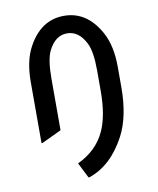

<svg xmlns="http://www.w3.org/2000/svg" viewBox="-85 -614 738 895"><g transform="rotate(-10 284.0 -166.0)"><path d="M73.2 19.5V-268.6Q73.2 -370.1 108.4 -434.1Q169.4 -546.9 278.8 -546.9Q387.2 -546.9 449.2 -434.1Q484.9 -369.1 484.9 -268.6V-173.3Q484.9 -33.7 438 54.7Q372.1 178.7 266.1 214.8H261.2L224.6 142.1Q315.9 99.1 354 16.6Q387.2 -55.2 387.2 -173.3V-268.6Q387.2 -358.9 366.7 -399.4Q334.5 -463.9 278.8 -463.9Q223.1 -463.9 190.9 -399.4Q170.9 -358.9 170.9 -268.6V-24.4L78.1 19.5Z"/></g></svg>

Font: Nova Oval
Style: Book
Weight: 400
Version: Version 2.000